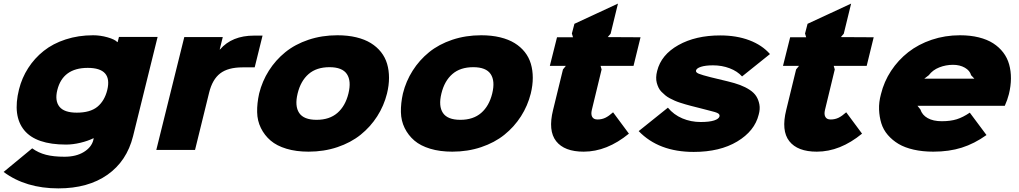

<svg xmlns="http://www.w3.org/2000/svg" viewBox="-47 -837 5689 1072"><path d="M551.8 -334Q582 -458 442.9 -458Q303.7 -458 272.9 -334Q258.3 -274.4 284.9 -241.2Q311.5 -208 381.8 -208Q456.5 -208 496.6 -240.7Q536.6 -273.4 551.8 -334ZM617.2 -630.9H833L695.8 -76.2Q661.1 62.5 553 138.7Q444.8 214.8 278.8 214.8Q96.7 214.8 -26.9 123L132.8 -8.8Q167 16.1 209.5 27.1Q252 38.1 313 38.1Q377.9 38.1 420.9 11.7Q463.9 -14.6 474.1 -55.2L476.1 -64.9H474.1Q443.4 -49.8 401.6 -39.8Q359.9 -29.8 321.8 -29.8Q153.8 -29.8 88.1 -110.1Q22.5 -190.4 59.1 -337.9Q75.2 -402.3 110.4 -457Q145.5 -511.7 197 -552.7Q248.5 -593.8 319.6 -616.9Q390.6 -640.1 473.1 -640.1Q512.7 -640.1 553.2 -628.7Q593.8 -617.2 607.9 -602.1H609.9Z M1418.9 -638.2 1375 -460.9H1307.6Q1226.1 -460.9 1182.4 -427.2Q1138.7 -393.6 1120.6 -319.8L1042 0H825.7L981.9 -629.9H1196.8L1179.7 -561H1181.6Q1248 -638.2 1371.6 -638.2Z M1792.5 -461.9Q1720.2 -461.9 1676 -423.6Q1631.8 -385.3 1614.7 -314.9Q1597.7 -245.1 1623.3 -206.5Q1648.9 -168 1720.7 -168Q1792.5 -168 1836.9 -206.5Q1881.3 -245.1 1898.4 -314.9Q1915.5 -384.8 1889.9 -423.3Q1864.3 -461.9 1792.5 -461.9ZM2113.8 -314.9Q2096.7 -246.6 2059.1 -187.7Q2021.5 -128.9 1966.6 -84.7Q1911.6 -40.5 1836.7 -15.4Q1761.7 9.8 1675.8 9.8Q1606.4 9.8 1552.2 -6.6Q1498 -22.9 1463.9 -52.2Q1429.7 -81.5 1409.7 -122.1Q1389.6 -162.6 1388.7 -211.2Q1387.7 -259.8 1399.9 -314.9Q1417 -383.8 1454.3 -442.6Q1491.7 -501.5 1546.1 -545.7Q1600.6 -589.8 1675.5 -615Q1750.5 -640.1 1836.9 -640.1Q1895 -640.1 1942.4 -628.7Q1989.7 -617.2 2023.4 -596.4Q2057.1 -575.7 2080.3 -546.4Q2103.5 -517.1 2114.3 -480.7Q2125 -444.3 2125 -402.6Q2125 -360.8 2113.8 -314.9Z M2595.2 -461.9Q2522.9 -461.9 2478.8 -423.6Q2434.6 -385.3 2417.5 -314.9Q2400.4 -245.1 2426 -206.5Q2451.7 -168 2523.4 -168Q2595.2 -168 2639.6 -206.5Q2684.1 -245.1 2701.2 -314.9Q2718.3 -384.8 2692.6 -423.3Q2667 -461.9 2595.2 -461.9ZM2916.5 -314.9Q2899.4 -246.6 2861.8 -187.7Q2824.2 -128.9 2769.3 -84.7Q2714.4 -40.5 2639.4 -15.4Q2564.5 9.8 2478.5 9.8Q2409.2 9.8 2355 -6.6Q2300.8 -22.9 2266.6 -52.2Q2232.4 -81.5 2212.4 -122.1Q2192.4 -162.6 2191.4 -211.2Q2190.4 -259.8 2202.6 -314.9Q2219.7 -383.8 2257.1 -442.6Q2294.4 -501.5 2348.9 -545.7Q2403.3 -589.8 2478.3 -615Q2553.2 -640.1 2639.6 -640.1Q2697.8 -640.1 2745.1 -628.7Q2792.5 -617.2 2826.2 -596.4Q2859.9 -575.7 2883.1 -546.4Q2906.2 -517.1 2917 -480.7Q2927.7 -444.3 2927.7 -402.6Q2927.7 -360.8 2916.5 -314.9Z M3376 -210 3464.4 -90.8Q3341.8 9.8 3211.9 9.8Q3104 9.8 3058.1 -48.8Q3012.2 -107.4 3041 -223.1L3096.2 -449.2L3112.3 -469.2H3022.9L3063 -628.9H3152.3L3146 -649.9L3160.2 -704.1L3403.3 -816.9L3362.3 -648.9L3346.2 -629.9L3529.3 -628.9L3490.2 -469.2H3306.2L3312 -449.2L3257.3 -223.1Q3251.5 -198.7 3259.5 -184.3Q3267.6 -169.9 3289.1 -169.9Q3313 -169.9 3332.8 -179.4Q3352.5 -189 3376 -210Z M4189 -196.8Q4166.5 -105.5 4069.3 -47.1Q3972.2 11.2 3826.2 11.2Q3630.9 11.2 3519 -105L3682.1 -235.8Q3714.8 -196.3 3762.7 -176Q3810.5 -155.8 3865.2 -155.8Q3913.1 -155.8 3939.7 -164.3Q3966.3 -172.9 3970.2 -187Q3972.7 -197.8 3961.7 -204.3Q3950.7 -210.9 3915 -219.2Q3910.6 -220.2 3864 -232.4Q3817.4 -244.6 3810.1 -246.1Q3793.5 -250.5 3780 -254.4Q3766.6 -258.3 3750 -263.7Q3733.4 -269 3720.2 -274.9Q3707 -280.8 3692.6 -288.3Q3678.2 -295.9 3667.5 -304.9Q3656.7 -314 3646.5 -324.2Q3636.2 -334.5 3630.1 -347.2Q3624 -359.9 3620.1 -374Q3616.2 -388.2 3616.7 -405.3Q3617.2 -422.4 3622.1 -440.9Q3644.5 -531.2 3740.7 -585.2Q3836.9 -639.2 3974.1 -639.2Q4065.4 -639.2 4136.7 -612.3Q4208 -585.4 4252 -535.2L4096.2 -410.2Q4069.8 -439.5 4026.9 -455.8Q3983.9 -472.2 3934.1 -472.2Q3892.1 -472.2 3866.9 -464.1Q3841.8 -456.1 3838.9 -442.9Q3836.9 -432.6 3854.7 -425.3Q3872.6 -418 3920.9 -405.8L4016.1 -382.8Q4055.2 -373.5 4085 -362.3Q4114.7 -351.1 4138.9 -335.2Q4163.1 -319.3 4175.5 -299.6Q4188 -279.8 4192.9 -253.9Q4197.8 -228 4189 -196.8Z M4677.7 -210 4766.1 -90.8Q4643.6 9.8 4513.7 9.8Q4405.8 9.8 4359.9 -48.8Q4314 -107.4 4342.8 -223.1L4397.9 -449.2L4414.1 -469.2H4324.7L4364.7 -628.9H4454.1L4447.8 -649.9L4461.9 -704.1L4705.1 -816.9L4664.1 -648.9L4647.9 -629.9L4831.1 -628.9L4792 -469.2H4607.9L4613.8 -449.2L4559.1 -223.1Q4553.2 -198.7 4561.3 -184.3Q4569.3 -169.9 4590.8 -169.9Q4614.7 -169.9 4634.5 -179.4Q4654.3 -189 4677.7 -210Z M5113.8 -397.9H5393.1L5375 -417Q5368.2 -442.9 5340.1 -459Q5312 -475.1 5273.9 -475.1Q5233.9 -475.1 5197.3 -460.7Q5160.6 -446.3 5138.7 -417ZM5585.9 -311Q5578.1 -279.8 5563 -246.1H5075.7L5091.8 -226.1Q5101.6 -194.8 5132.6 -177.5Q5163.6 -160.2 5210.9 -160.2Q5259.8 -160.2 5294.7 -171.1Q5329.6 -182.1 5367.7 -208L5460.9 -83Q5393.1 -34.7 5322.5 -12.5Q5252 9.8 5164.1 9.8Q5104 9.8 5054.4 -1.5Q5004.9 -12.7 4970 -33.4Q4935.1 -54.2 4909.9 -83.5Q4884.8 -112.8 4873.8 -148.4Q4862.8 -184.1 4861.1 -225.1Q4859.4 -266.1 4871.6 -311Q4888.7 -381.3 4928.2 -441.4Q4967.8 -501.5 5024.2 -545.7Q5080.6 -589.8 5155 -615Q5229.5 -640.1 5313 -640.1Q5370.6 -640.1 5417.7 -628.4Q5464.8 -616.7 5498.3 -595.2Q5531.7 -573.7 5554.4 -543.9Q5577.1 -514.2 5587.4 -477.3Q5597.7 -440.4 5597.4 -398.7Q5597.2 -356.9 5585.9 -311Z"/></svg>

Font: Sinkin Sans 900 X Black Italic
Style: Regular
Weight: 950
Italic angle: -112°
Designer: Keith Bates
Foundry: K-Type
Version: Sinkin Sans (version 1.0)  by Keith Bates   •   © 2014   www